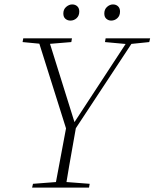

<svg xmlns="http://www.w3.org/2000/svg" viewBox="-20 -847 698 867"><path d="M82 -657 85 -674H305L302 -657L193 -648H176ZM125 0 129 -17 247 -26H267L385 -17L382 0ZM288 -236 150 -674H198L319 -287H311L314 -292L564 -674H590L302 -237ZM228 0 282 -288H326Q317 -236 308.5 -189Q300 -142 292 -95.5Q284 -49 276 0ZM454 -657 457 -674H658L654 -657L566 -648H552ZM298 -754Q285 -754 275.5 -762Q266 -770 266 -786Q266 -805 279 -816Q292 -827 306 -827Q320 -827 329 -818.5Q338 -810 338 -795Q338 -776 326 -765Q314 -754 298 -754ZM482 -754Q470 -754 460.5 -762Q451 -770 451 -786Q451 -805 463.5 -816Q476 -827 490 -827Q504 -827 513 -818.5Q522 -810 522 -795Q522 -776 510 -765Q498 -754 482 -754Z"/></svg>

Font: Source Serif 4 48pt Light
Style: Italic
Weight: 300
Italic angle: -12°
Designer: Frank Grießhammer
Foundry: Adobe Systems Incorporated
Version: Version 4.004;hotconv 1.0.116;makeotfexe 2.5.65601